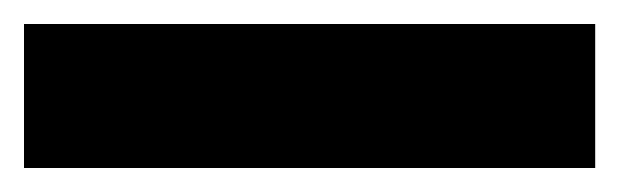

<svg xmlns="http://www.w3.org/2000/svg" viewBox="-23 -900 516 160"><path d="M473 -760H-3V-880H473Z"/></svg>

Font: Noto Sans Display Black
Style: Regular
Weight: 900
Designer: Monotype Design Team
Foundry: Monotype Imaging Inc.
Version: Version 2.003